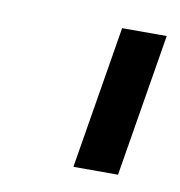

<svg xmlns="http://www.w3.org/2000/svg" viewBox="-43 -768 310 331"><g transform="rotate(10 112.0 -602.0)"><path d="M224.4 -727.3H146.3L105.1 -477.3H183.2Z"/></g></svg>

Font: Margiela Sans
Style: Italic
Weight: 400
Italic angle: -9.39999°
Designer: Stefan Endress, Andreas Faust
Version: Version 1.100;FEAKit 1.0